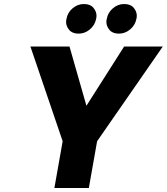

<svg xmlns="http://www.w3.org/2000/svg" viewBox="-20 -933 828 953"><path d="M370 -766Q339 -766 323.5 -784.5Q308 -803 308 -824Q308 -831 310 -839Q315 -870 340 -891.5Q365 -913 396 -913Q428 -913 443.5 -894.5Q459 -876 459 -855Q459 -847 457 -839Q451 -808 426 -787Q401 -766 370 -766ZM570 -766Q539 -766 523.5 -784.5Q508 -803 508 -824Q508 -831 510 -839Q515 -870 540 -891.5Q565 -913 596 -913Q628 -913 643.5 -894.5Q659 -876 659 -855Q659 -847 657 -839Q651 -808 626 -787Q601 -766 570 -766ZM788 -702 462 -232 421 0H250L291 -232L131 -702H325L409 -408L596 -702Z"/></svg>

Font: Fz Poppins
Style: Bold Italic
Weight: 700
Italic angle: -10°
Designer: Ninad Kale (Devanagari), Jonny Pinhorn (Latin)
Foundry: Indian Type Foundry
Version: Vit hóa bi Vntype.Com & FontZin.Com